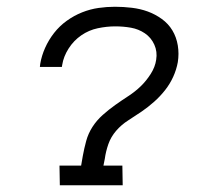

<svg xmlns="http://www.w3.org/2000/svg" viewBox="-20 -548 640 568"><path d="M157 0 156 -58H220L225 -87Q229 -109 235 -131Q241 -153 253.5 -172.5Q266 -192 284 -208Q302 -224 321 -237.5Q340 -251 360 -264Q380 -277 396.5 -293Q413 -309 426 -329.5Q439 -350 442 -371Q446 -395 436.5 -416Q427 -437 408.5 -449.5Q390 -462 367.5 -466Q345 -470 321 -470Q296 -470 269.5 -464.5Q243 -459 220.5 -443.5Q198 -428 183 -404.5Q168 -381 164 -356L163 -350H98L99 -359Q103 -383 113.5 -406.5Q124 -430 140 -450.5Q156 -471 177.5 -486.5Q199 -502 223 -511.5Q247 -521 271.5 -524.5Q296 -528 320 -528Q345 -528 370 -525Q395 -522 417 -514Q439 -506 458.5 -492Q478 -478 490 -458Q502 -438 506 -413.5Q510 -389 506 -364Q502 -342 492.5 -321Q483 -300 468.5 -281.5Q454 -263 436 -247Q418 -231 399 -218Q380 -205 359.5 -192Q339 -179 323.5 -161Q308 -143 300.5 -121.5Q293 -100 290 -78L286 -58H342L343 0Z"/></svg>

Font: Iosevka Etoile Light
Style: Italic
Weight: 300
Italic angle: -9°
Designer: Belleve Invis
Foundry: Belleve Invis
Version: Version 22.1.2; ttfautohint (v1.8.4)